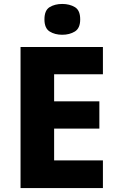

<svg xmlns="http://www.w3.org/2000/svg" viewBox="-20 -1045 595 972"><path d="M501 -93H84V-807H501V-669H254V-532H483V-394H254V-233H501ZM295 -1025Q332 -1025 359 -1009Q386 -993 386 -947Q386 -902 359 -885.5Q332 -869 295 -869Q258 -869 231.5 -885.5Q205 -902 205 -947Q205 -993 231.5 -1009Q258 -1025 295 -1025Z"/></svg>

Font: Noto Sans Kannada UI ExtraBold
Style: Regular
Weight: 800
Designer: Jelle Bosma - Monotype Design Team
Foundry: Monotype Imaging Inc.
Version: Version 2.005; ttfautohint (v1.8.4.7-5d5b)